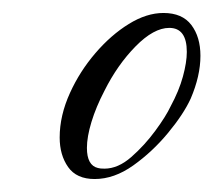

<svg xmlns="http://www.w3.org/2000/svg" viewBox="-20 -556 340 296"><path d="M126 -280Q98 -280 85 -298.5Q72 -317 72 -344Q72 -378 88 -413Q103 -446 127 -474Q151 -502 178.5 -519Q206 -536 232 -536Q261 -536 275 -517.5Q289 -499 289 -470Q289 -439 274 -404Q263 -380 239 -351Q215 -322 185.5 -301Q156 -280 126 -280ZM141 -296Q162 -296 182.5 -314Q203 -332 219.5 -354.5Q236 -377 243 -392Q256 -416 262 -438Q268 -460 268 -476Q268 -513 241 -513Q217 -513 189 -484.5Q161 -456 141 -416Q128 -391 121 -368Q114 -345 114 -328Q114 -301 131 -297Q134 -296 141 -296Z"/></svg>

Font: Birthstone
Style: Regular
Weight: 400
Designer: Robert E. Leuschke
Foundry: Robert E. Leuschke
Version: Version 1.013; ttfautohint (v1.8.3)